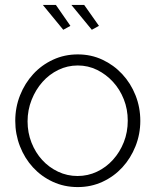

<svg xmlns="http://www.w3.org/2000/svg" viewBox="-20 -750 632 780"><path d="M270 -730H322L382 -645L353 -629ZM154 -730H207L266 -645L237 -629ZM296 10Q241 10 194.5 -11.5Q148 -33 114 -70Q80 -107 61 -156Q42 -205 42 -259Q42 -314 61.5 -363Q81 -412 115 -449Q149 -486 195.5 -507.5Q242 -529 296 -529Q350 -529 396 -507.5Q442 -486 476.5 -449Q511 -412 530.5 -363Q550 -314 550 -259Q550 -205 530.5 -156Q511 -107 477 -70Q443 -33 396.5 -11.5Q350 10 296 10ZM92 -257Q92 -211 108 -170.5Q124 -130 151.5 -100Q179 -70 216 -52.5Q253 -35 295 -35Q337 -35 374 -52.5Q411 -70 439 -101Q467 -132 483 -172.5Q499 -213 499 -260Q499 -306 483 -346.5Q467 -387 439 -417.5Q411 -448 374.5 -466Q338 -484 296 -484Q254 -484 217 -466Q180 -448 152.5 -417Q125 -386 108.5 -344.5Q92 -303 92 -257Z"/></svg>

Font: Oxford Sans
Style: Regular
Weight: 300
Designer: Matt McInerney, Pablo Impallari, Rodrigo Fuenzalida
Foundry: Matt McInerney, Pablo Impallari, Rodrigo Fuenzalida
Version: Version 3.000g; ttfautohint (v1.5) -l 8 -r 28 -G 28 -x 14 -D